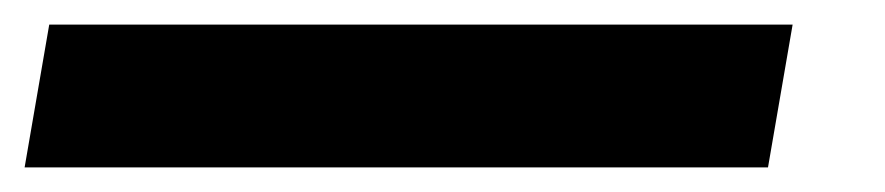

<svg xmlns="http://www.w3.org/2000/svg" viewBox="-95 24 719 156"><path d="M-75 160H529L549 44H-55Z"/></svg>

Font: Geom Black
Style: Bold Italic
Weight: 900
Italic angle: -10°
Version: Version 1.102